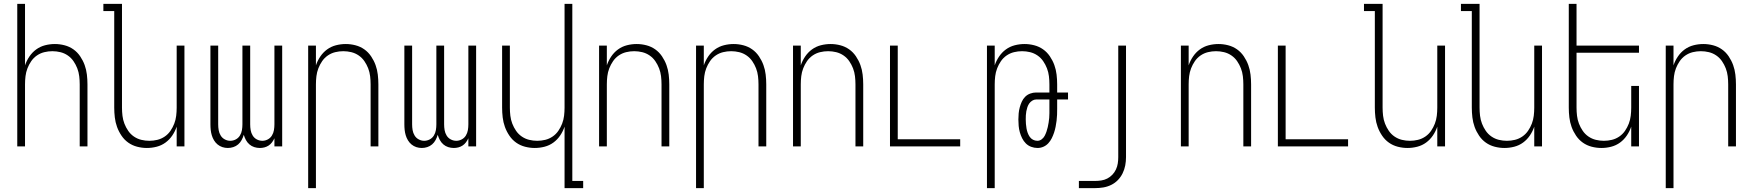

<svg xmlns="http://www.w3.org/2000/svg" viewBox="-20 -755 9040 990"><path d="M69 0V-735H109V-418Q117 -442 131.5 -463.5Q146 -485 166.5 -500Q187 -515 212 -521.5Q237 -528 263 -528Q288 -528 313 -521.5Q338 -515 358.5 -500.5Q379 -486 393.5 -464.5Q408 -443 416.5 -419.5Q425 -396 428 -370.5Q431 -345 431 -320V0H391V-320Q391 -341 388.5 -362Q386 -383 378.5 -402.5Q371 -422 359 -439.5Q347 -457 329.5 -469Q312 -481 291.5 -486Q271 -491 250 -491Q229 -491 208.5 -486Q188 -481 170.5 -469Q153 -457 141 -439.5Q129 -422 121.5 -402.5Q114 -383 111.5 -362Q109 -341 109 -320V0Z M737 8Q712 8 687 1.5Q662 -5 641.5 -19.5Q621 -34 606.5 -55.5Q592 -77 583.5 -100.5Q575 -124 572 -149.5Q569 -175 569 -200V-698H513V-735H609V-200Q609 -179 611.5 -158Q614 -137 621.5 -117.5Q629 -98 641 -80.5Q653 -63 670.5 -51Q688 -39 708.5 -34Q729 -29 750 -29Q771 -29 791.5 -34Q812 -39 829.5 -51Q847 -63 859 -80.5Q871 -98 878.5 -117.5Q886 -137 888.5 -158Q891 -179 891 -200V-520H931V0H891V-102Q883 -78 868.5 -56.5Q854 -35 833.5 -20Q813 -5 788 1.5Q763 8 737 8Z M1155 8Q1140 8 1126.5 3.5Q1113 -1 1102 -10Q1091 -19 1083.5 -31.5Q1076 -44 1072 -57.5Q1068 -71 1066.5 -85Q1065 -99 1065 -114V-520H1105V-114Q1105 -99 1107.5 -84Q1110 -69 1118 -56Q1126 -43 1139.5 -36Q1153 -29 1167 -29Q1182 -29 1195.5 -36Q1209 -43 1217 -56Q1225 -69 1227.5 -84Q1230 -99 1230 -114V-520H1270V-114Q1270 -99 1272.5 -84Q1275 -69 1283 -56Q1291 -43 1304.5 -36Q1318 -29 1333 -29Q1347 -29 1360.5 -36Q1374 -43 1382 -56Q1390 -69 1392.5 -84Q1395 -99 1395 -114V-520H1435V0H1395V-42Q1390 -31 1382.5 -21Q1375 -11 1365 -4.5Q1355 2 1343.5 5Q1332 8 1320 8Q1305 8 1291 3.5Q1277 -1 1266 -10.5Q1255 -20 1248 -33Q1241 -46 1237 -60Q1233 -46 1226 -33Q1219 -20 1208 -10.5Q1197 -1 1183 3.5Q1169 8 1155 8Z M1569 215V-520H1609V-418Q1617 -442 1631.5 -463.5Q1646 -485 1666.5 -500Q1687 -515 1712 -521.5Q1737 -528 1763 -528Q1788 -528 1813 -521.5Q1838 -515 1858.5 -500.5Q1879 -486 1893.5 -464.5Q1908 -443 1916.5 -419.5Q1925 -396 1928 -370.5Q1931 -345 1931 -320V0H1891V-320Q1891 -341 1888.5 -362Q1886 -383 1878.5 -402.5Q1871 -422 1859 -439.5Q1847 -457 1829.5 -469Q1812 -481 1791.5 -486Q1771 -491 1750 -491Q1729 -491 1708.5 -486Q1688 -481 1670.5 -469Q1653 -457 1641 -439.5Q1629 -422 1621.5 -402.5Q1614 -383 1611.5 -362Q1609 -341 1609 -320V215Z M2155 8Q2140 8 2126.5 3.5Q2113 -1 2102 -10Q2091 -19 2083.5 -31.5Q2076 -44 2072 -57.5Q2068 -71 2066.5 -85Q2065 -99 2065 -114V-520H2105V-114Q2105 -99 2107.5 -84Q2110 -69 2118 -56Q2126 -43 2139.5 -36Q2153 -29 2167 -29Q2182 -29 2195.5 -36Q2209 -43 2217 -56Q2225 -69 2227.5 -84Q2230 -99 2230 -114V-520H2270V-114Q2270 -99 2272.5 -84Q2275 -69 2283 -56Q2291 -43 2304.5 -36Q2318 -29 2333 -29Q2347 -29 2360.5 -36Q2374 -43 2382 -56Q2390 -69 2392.5 -84Q2395 -99 2395 -114V-520H2435V0H2395V-42Q2390 -31 2382.5 -21Q2375 -11 2365 -4.5Q2355 2 2343.5 5Q2332 8 2320 8Q2305 8 2291 3.5Q2277 -1 2266 -10.5Q2255 -20 2248 -33Q2241 -46 2237 -60Q2233 -46 2226 -33Q2219 -20 2208 -10.5Q2197 -1 2183 3.5Q2169 8 2155 8Z M2891 215V-102Q2883 -78 2868.5 -56.5Q2854 -35 2833.5 -20Q2813 -5 2788 1.5Q2763 8 2737 8Q2712 8 2687 1.5Q2662 -5 2641.5 -19.5Q2621 -34 2606.5 -55.5Q2592 -77 2583.5 -100.5Q2575 -124 2572 -149.5Q2569 -175 2569 -200V-520H2609V-200Q2609 -179 2611.5 -158Q2614 -137 2621.5 -117.5Q2629 -98 2641 -80.5Q2653 -63 2670.5 -51Q2688 -39 2708.5 -34Q2729 -29 2750 -29Q2771 -29 2791.5 -34Q2812 -39 2829.5 -51Q2847 -63 2859 -80.5Q2871 -98 2878.5 -117.5Q2886 -137 2888.5 -158Q2891 -179 2891 -200V-735H2931V178H2987V215Z M3069 0V-520H3109V-418Q3117 -442 3131.5 -463.5Q3146 -485 3166.5 -500Q3187 -515 3212 -521.5Q3237 -528 3263 -528Q3288 -528 3313 -521.5Q3338 -515 3358.5 -500.5Q3379 -486 3393.5 -464.5Q3408 -443 3416.5 -419.5Q3425 -396 3428 -370.5Q3431 -345 3431 -320V0H3391V-320Q3391 -341 3388.5 -362Q3386 -383 3378.5 -402.5Q3371 -422 3359 -439.5Q3347 -457 3329.5 -469Q3312 -481 3291.5 -486Q3271 -491 3250 -491Q3229 -491 3208.5 -486Q3188 -481 3170.5 -469Q3153 -457 3141 -439.5Q3129 -422 3121.5 -402.5Q3114 -383 3111.5 -362Q3109 -341 3109 -320V0Z M3569 215V-520H3609V-418Q3617 -442 3631.5 -463.5Q3646 -485 3666.5 -500Q3687 -515 3712 -521.5Q3737 -528 3763 -528Q3788 -528 3813 -521.5Q3838 -515 3858.5 -500.5Q3879 -486 3893.5 -464.5Q3908 -443 3916.5 -419.5Q3925 -396 3928 -370.5Q3931 -345 3931 -320V0H3891V-320Q3891 -341 3888.5 -362Q3886 -383 3878.5 -402.5Q3871 -422 3859 -439.5Q3847 -457 3829.5 -469Q3812 -481 3791.5 -486Q3771 -491 3750 -491Q3729 -491 3708.5 -486Q3688 -481 3670.5 -469Q3653 -457 3641 -439.5Q3629 -422 3621.5 -402.5Q3614 -383 3611.5 -362Q3609 -341 3609 -320V215Z M4069 0V-520H4109V-418Q4117 -442 4131.5 -463.5Q4146 -485 4166.5 -500Q4187 -515 4212 -521.5Q4237 -528 4263 -528Q4288 -528 4313 -521.5Q4338 -515 4358.5 -500.5Q4379 -486 4393.5 -464.5Q4408 -443 4416.5 -419.5Q4425 -396 4428 -370.5Q4431 -345 4431 -320V0H4391V-320Q4391 -341 4388.5 -362Q4386 -383 4378.5 -402.5Q4371 -422 4359 -439.5Q4347 -457 4329.5 -469Q4312 -481 4291.5 -486Q4271 -491 4250 -491Q4229 -491 4208.5 -486Q4188 -481 4170.5 -469Q4153 -457 4141 -439.5Q4129 -422 4121.5 -402.5Q4114 -383 4111.5 -362Q4109 -341 4109 -320V0Z M4569 0V-520H4609V-37H4931V0Z M5069 215V-520H5109V-418Q5117 -442 5131.5 -463.5Q5146 -485 5166.5 -500Q5187 -515 5212 -521.5Q5237 -528 5263 -528Q5288 -528 5313 -521.5Q5338 -515 5358.5 -500.5Q5379 -486 5393.5 -464.5Q5408 -443 5416.5 -419.5Q5425 -396 5428 -370.5Q5431 -345 5431 -320V-278H5487V-242H5431V-195Q5431 -179 5430.5 -163.5Q5430 -148 5428 -132.5Q5426 -117 5423 -101.5Q5420 -86 5415 -71Q5410 -56 5403 -42Q5396 -28 5385.5 -16.5Q5375 -5 5360.5 1.5Q5346 8 5330 8Q5313 8 5297 2Q5281 -4 5269.5 -15.5Q5258 -27 5250.5 -42Q5243 -57 5238.5 -73Q5234 -89 5232.5 -105.5Q5231 -122 5231 -139Q5231 -155 5232.5 -170.5Q5234 -186 5238 -201Q5242 -216 5248.5 -230.5Q5255 -245 5266 -256Q5277 -267 5292 -272.5Q5307 -278 5322 -278H5391V-320Q5391 -341 5388.5 -362Q5386 -383 5378.5 -402.5Q5371 -422 5359 -439.5Q5347 -457 5329.5 -469Q5312 -481 5291.5 -486Q5271 -491 5250 -491Q5229 -491 5208.5 -486Q5188 -481 5170.5 -469Q5153 -457 5141 -439.5Q5129 -422 5121.5 -402.5Q5114 -383 5111.5 -362Q5109 -341 5109 -320V215ZM5329 -29Q5341 -29 5351 -36.5Q5361 -44 5366.5 -54.5Q5372 -65 5376 -76.5Q5380 -88 5382.5 -99.5Q5385 -111 5387 -123Q5389 -135 5390 -147Q5391 -159 5391 -171Q5391 -183 5391 -195V-242H5322Q5312 -242 5302.5 -236Q5293 -230 5287 -221.5Q5281 -213 5277.5 -202.5Q5274 -192 5272 -181.5Q5270 -171 5269.5 -160.5Q5269 -150 5269 -139Q5269 -128 5270 -116Q5271 -104 5273 -92.5Q5275 -81 5279 -70Q5283 -59 5289.5 -49.5Q5296 -40 5306.5 -34.5Q5317 -29 5329 -29Z M5543 215V178H5626Q5642 178 5658.5 175.5Q5675 173 5689.5 165.5Q5704 158 5715.5 146Q5727 134 5734 119Q5741 104 5743.5 88Q5746 72 5746 55V-520H5786V55Q5786 77 5782 98Q5778 119 5768.5 138.5Q5759 158 5744 173.5Q5729 189 5709.5 198.5Q5690 208 5669 211.5Q5648 215 5626 215Z M6069 0V-520H6109V-418Q6117 -442 6131.5 -463.5Q6146 -485 6166.5 -500Q6187 -515 6212 -521.5Q6237 -528 6263 -528Q6288 -528 6313 -521.5Q6338 -515 6358.5 -500.5Q6379 -486 6393.5 -464.5Q6408 -443 6416.5 -419.5Q6425 -396 6428 -370.5Q6431 -345 6431 -320V0H6391V-320Q6391 -341 6388.5 -362Q6386 -383 6378.5 -402.5Q6371 -422 6359 -439.5Q6347 -457 6329.5 -469Q6312 -481 6291.5 -486Q6271 -491 6250 -491Q6229 -491 6208.5 -486Q6188 -481 6170.5 -469Q6153 -457 6141 -439.5Q6129 -422 6121.5 -402.5Q6114 -383 6111.5 -362Q6109 -341 6109 -320V0Z M6569 0V-520H6609V-37H6931V0Z M7237 8Q7212 8 7187 1.5Q7162 -5 7141.5 -19.5Q7121 -34 7106.5 -55.5Q7092 -77 7083.5 -100.5Q7075 -124 7072 -149.5Q7069 -175 7069 -200V-698H7013V-735H7109V-200Q7109 -179 7111.5 -158Q7114 -137 7121.5 -117.5Q7129 -98 7141 -80.5Q7153 -63 7170.5 -51Q7188 -39 7208.5 -34Q7229 -29 7250 -29Q7271 -29 7291.5 -34Q7312 -39 7329.5 -51Q7347 -63 7359 -80.5Q7371 -98 7378.5 -117.5Q7386 -137 7388.5 -158Q7391 -179 7391 -200V-520H7431V0H7391V-102Q7383 -78 7368.5 -56.5Q7354 -35 7333.5 -20Q7313 -5 7288 1.5Q7263 8 7237 8Z M7737 8Q7712 8 7687 1.5Q7662 -5 7641.5 -19.5Q7621 -34 7606.5 -55.5Q7592 -77 7583.5 -100.5Q7575 -124 7572 -149.5Q7569 -175 7569 -200V-698H7513V-735H7609V-200Q7609 -179 7611.5 -158Q7614 -137 7621.5 -117.5Q7629 -98 7641 -80.5Q7653 -63 7670.5 -51Q7688 -39 7708.5 -34Q7729 -29 7750 -29Q7771 -29 7791.5 -34Q7812 -39 7829.5 -51Q7847 -63 7859 -80.5Q7871 -98 7878.5 -117.5Q7886 -137 7888.5 -158Q7891 -179 7891 -200V-520H7931V0H7891V-102Q7883 -78 7868.5 -56.5Q7854 -35 7833.5 -20Q7813 -5 7788 1.5Q7763 8 7737 8Z M8237 8Q8212 8 8187 1.5Q8162 -5 8141.5 -19.5Q8121 -34 8106.5 -55.5Q8092 -77 8083.5 -100.5Q8075 -124 8072 -149.5Q8069 -175 8069 -200V-735H8109V-520H8431V-483H8109V-200Q8109 -179 8111.5 -158Q8114 -137 8121.5 -117.5Q8129 -98 8141 -80.5Q8153 -63 8170.5 -51Q8188 -39 8208.5 -34Q8229 -29 8250 -29Q8271 -29 8291.5 -34Q8312 -39 8329.5 -51Q8347 -63 8359 -80.5Q8371 -98 8378.5 -117.5Q8386 -137 8388.5 -158Q8391 -179 8391 -200V-312H8431V0H8391V-102Q8383 -78 8368.5 -56.5Q8354 -35 8333.5 -20Q8313 -5 8288 1.5Q8263 8 8237 8Z M8569 215V-520H8609V-418Q8617 -442 8631.5 -463.5Q8646 -485 8666.5 -500Q8687 -515 8712 -521.5Q8737 -528 8763 -528Q8788 -528 8813 -521.5Q8838 -515 8858.5 -500.5Q8879 -486 8893.5 -464.5Q8908 -443 8916.5 -419.5Q8925 -396 8928 -370.5Q8931 -345 8931 -320V0H8891V-320Q8891 -341 8888.5 -362Q8886 -383 8878.5 -402.5Q8871 -422 8859 -439.5Q8847 -457 8829.5 -469Q8812 -481 8791.5 -486Q8771 -491 8750 -491Q8729 -491 8708.5 -486Q8688 -481 8670.5 -469Q8653 -457 8641 -439.5Q8629 -422 8621.5 -402.5Q8614 -383 8611.5 -362Q8609 -341 8609 -320V215Z"/></svg>

Font: Iosevka Extralight
Style: Regular
Weight: 200
Monospace: yes
Designer: Belleve Invis
Foundry: Belleve Invis
Version: Version 32.0.1; ttfautohint (v1.8.4)